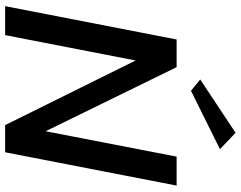

<svg xmlns="http://www.w3.org/2000/svg" viewBox="-115 -824 939 749"><g transform="rotate(90 354.5 -449.5)"><path d="M4 0H117L216 -509L468 0H574L704 -669H591L492 -158L242 -669H134ZM290 -761 334 -725 562 -838 498 -899Z"/></g></svg>

Font: KpSans
Style: BoldItalic
Weight: 700
Italic angle: -11°
Version: Version 0.66